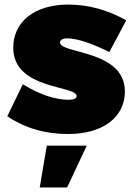

<svg xmlns="http://www.w3.org/2000/svg" viewBox="-20 -577 592 841"><path d="M459 -349 533 -488C451 -534 366 -557 279 -557C133 -557 38 -483 38 -368C38 -183 316 -204 316 -156C316 -146 303 -140 282 -140C221 -140 153 -163 80 -208L12 -68C88 -16 178 10 279 10C430 10 527 -63 527 -176C527 -360 243 -340 243 -391C243 -402 255 -409 274 -409C316 -409 378 -389 459 -349ZM185 61 154 244H274L360 61Z"/></svg>

Font: Montserrat arm Black
Style: Regular
Weight: 900
Designer: Julieta Ulanovsky
Foundry: Julieta Ulanovsky
Version: Version 6.000;PS 006.000;hotconv 1.0.88;makeotf.lib2.5.64775